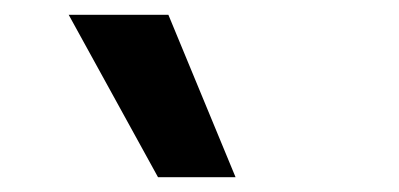

<svg xmlns="http://www.w3.org/2000/svg" viewBox="-20 -810 540 260"><path d="M194 -570 73 -790H208L299 -570Z"/></svg>

Font: M PLUS Code Latin Medium
Style: Regular
Weight: 500
Designer: Coji Morishita
Foundry: UNDERFOREST DESIGN
Version: Version 1.002; ttfautohint (v1.8.3)